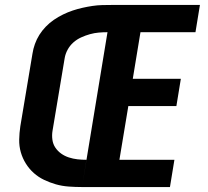

<svg xmlns="http://www.w3.org/2000/svg" viewBox="-20 -755 840 775"><path d="M311 0 432 -735H787L769 -625H547L516 -437H710L692 -327H498L462 -110H684L666 0ZM311 0Q284 0 257 -2Q230 -4 205.5 -11Q181 -18 158 -29Q135 -40 116.5 -56.5Q98 -73 84.5 -94.5Q71 -116 64 -140.5Q57 -165 57.5 -191.5Q58 -218 62 -245L111 -538Q114 -558 121 -577.5Q128 -597 139 -614.5Q150 -632 165 -647.5Q180 -663 197.5 -675Q215 -687 234.5 -696.5Q254 -706 273.5 -712.5Q293 -719 313 -723.5Q333 -728 353 -731Q373 -734 392.5 -734.5Q412 -735 432 -735L414 -625Q396 -625 378.5 -623.5Q361 -622 343 -617Q325 -612 307.5 -604Q290 -596 276 -583.5Q262 -571 253 -554.5Q244 -538 241 -520L192 -227Q189 -209 191.5 -191Q194 -173 203.5 -159Q213 -145 227 -135Q241 -125 258 -119.5Q275 -114 292.5 -112Q310 -110 329 -110Z"/></svg>

Font: Iosevka Aile Extrabold
Style: Italic
Weight: 800
Italic angle: -9°
Designer: Belleve Invis
Foundry: Belleve Invis
Version: Version 31.1.0; ttfautohint (v1.8.4)